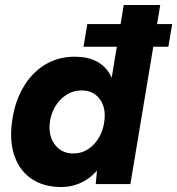

<svg xmlns="http://www.w3.org/2000/svg" viewBox="-20 -740 712 772"><path d="M331.2 -643.3H672.4L656.9 -552.2H315.7ZM373.6 -93 477.6 -720H624.3L504.3 0H364.9ZM28 -247.3Q37.4 -324.8 71.2 -384.8Q104.9 -444.8 158.6 -478.4Q212.3 -512 280.2 -512Q380.6 -512 421.5 -442.3Q462.4 -372.6 446.5 -253.8Q437.1 -169.4 406.8 -109.6Q376.6 -49.7 329.9 -18.9Q283.3 12 225.5 12Q156.1 12 107.9 -20.3Q59.7 -52.6 38.8 -111.3Q17.9 -169.9 28 -247.3ZM400.3 -259.7Q405.3 -310.9 379.6 -343.6Q353.8 -376.4 308.3 -376.4Q273.9 -376.4 245.8 -358Q217.7 -339.7 200.1 -308.6Q182.6 -277.4 179.7 -241.2Q175.4 -189.9 202.3 -156.4Q229.1 -122.9 274.6 -122.9Q308.4 -122.9 336.1 -141.5Q363.7 -160.2 380.6 -191.8Q397.4 -223.4 400.3 -259.7Z"/></svg>

Font: Oak Sans Light Italic
Style: Regular
Weight: 400
Italic angle: -9.5°
Foundry: Erik Kennedy, Walven
Version: Version 1.000;Glyphs 3.1.2 (3151)